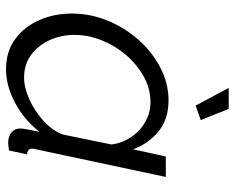

<svg xmlns="http://www.w3.org/2000/svg" viewBox="-91 -679 780 638"><g transform="rotate(90 299.0 -360.0)"><path d="M210 10Q152 10 110.5 -20Q69 -50 47 -100Q25 -150 25 -208Q25 -270 48.5 -327.5Q72 -385 112.5 -430.5Q153 -476 205 -503Q257 -530 314 -530Q377 -530 418 -495.5Q459 -461 476 -412L500 -521H568L476 -89Q475 -86 474.5 -82.5Q474 -79 474 -76Q474 -61 493 -60L480 0Q472 1 465.5 2Q459 3 453 3Q431 2 419 -9Q407 -20 407 -37Q407 -45 409.5 -58Q412 -71 418 -101Q378 -50 321.5 -20Q265 10 210 10ZM238 -50Q271 -50 310 -67.5Q349 -85 381.5 -114.5Q414 -144 427 -179L460 -340Q456 -375 436 -405Q416 -435 385.5 -452.5Q355 -470 320 -470Q275 -470 235 -448Q195 -426 163.5 -389.5Q132 -353 114 -308Q96 -263 96 -218Q96 -172 114 -133.5Q132 -95 163.5 -72.5Q195 -50 238 -50ZM272 -730H342L379 -637L331 -620Z"/></g></svg>

Font: Raleway
Style: Italic
Weight: 400
Italic angle: -12°
Designer: Matt McInerney, Pablo Impallari, Rodrigo Fuenzalida
Foundry: Matt McInerney, Pablo Impallari, Rodrigo Fuenzalida
Version: Version 4.026